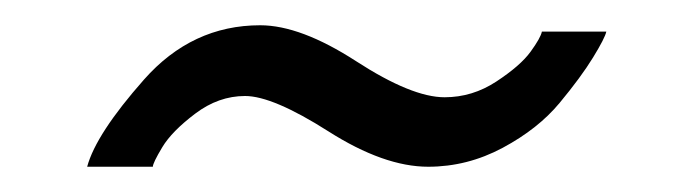

<svg xmlns="http://www.w3.org/2000/svg" viewBox="-20 -369 553 152"><path d="M186 -349Q218 -349 262 -320.5Q306 -292 332 -292Q354 -292 373 -304.5Q392 -317 400 -328Q408 -339 409 -344H460Q459 -339 449.5 -323.5Q440 -308 423 -287.5Q406 -267 378 -252Q350 -237 319 -237Q284 -237 240 -265Q196 -293 174 -293Q153 -293 134.5 -279Q116 -265 108.5 -252.5Q101 -240 101 -237H49Q56 -263 94 -306Q132 -349 186 -349Z"/></svg>

Font: Raleway-v4020 Medium
Style: Italic
Weight: 500
Italic angle: -12°
Designer: Matt McInerney, Pablo Impallari, Rodrigo Fuenzalida
Foundry: Matt McInerney, Pablo Impallari, Rodrigo Fuenzalida
Version: Version 4.020;PS 004.020;hotconv 1.0.88;makeotf.lib2.5.64775